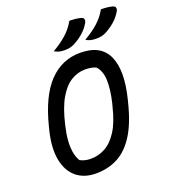

<svg xmlns="http://www.w3.org/2000/svg" viewBox="-166 -1053 1066 1195"><g transform="rotate(-20 367.0 -455.0)"><path d="M432 -930Q455 -930 475.5 -927.5Q496 -925 512 -920Q523 -916 524.5 -905Q526 -894 519 -882Q500 -850 472 -825.5Q444 -801 408 -782Q391 -774 376 -771Q361 -768 341 -768Q319 -768 303.5 -772.5Q288 -777 276 -785Q331 -817 369 -851Q407 -885 432 -930ZM641 -930Q664 -930 685 -927.5Q706 -925 721 -920Q732 -916 734 -905Q736 -894 728 -882Q709 -850 681 -825.5Q653 -801 617 -782Q601 -774 586 -771Q571 -768 551 -768Q529 -768 513 -772.5Q497 -777 485 -785Q540 -817 578 -851Q616 -885 641 -930ZM426 -720Q563 -720 607 -621.5Q651 -523 606 -344L600 -321Q569 -197 521 -122Q473 -47 409 -13.5Q345 20 265 20Q185 20 134.5 -23Q84 -66 69.5 -144.5Q55 -223 81 -330L87 -354Q134 -542 219.5 -631Q305 -720 426 -720ZM182 -311Q166 -242 169 -186Q172 -130 194 -94Q225 -77 265 -77Q316 -77 361 -101.5Q406 -126 442.5 -183Q479 -240 502 -337L507 -355Q528 -444 525.5 -504.5Q523 -565 491 -599Q462 -612 420 -612Q370 -612 325.5 -584.5Q281 -557 245.5 -495.5Q210 -434 186 -330Z"/></g></svg>

Font: Recursive Sn Csl St Med
Style: Italic
Weight: 500
Italic angle: -15°
Version: Version 1.079;hotconv 1.0.112;makeotfexe 2.5.65598; ttfautoh